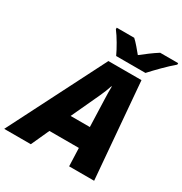

<svg xmlns="http://www.w3.org/2000/svg" viewBox="-267 -1082 1175 1237"><g transform="rotate(30 320.5 -463.5)"><path d="M331 -767H549C588 -810 650 -874 700 -916V-927H566C525 -901 486 -871 449 -842C431 -864 395 -908 373 -927H243V-916C273 -877 311 -811 331 -767ZM-59 0H139L200 -134H419L424 0H610L550 -714H304ZM270 -286 367 -495C381 -525 392 -553 402 -583H405C404 -555 405 -523 406 -491L413 -286Z"/></g></svg>

Font: Noto Sans Black
Style: Italic
Weight: 900
Italic angle: -12°
Designer: Monotype Design Team
Foundry: Monotype Imaging Inc.
Version: Version 2.013